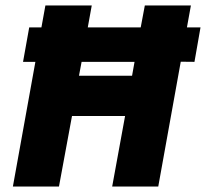

<svg xmlns="http://www.w3.org/2000/svg" viewBox="-20 -680 751 700"><path d="M557 0H389L436 -257H242.5L195 0H27L109 -454.5H64L86.5 -580H131L145.5 -660H314.5L300 -580H493L508 -660H676L661.5 -580H711L689 -454.5L639 -455ZM461.5 -404 470.5 -454.5H277.5L268 -404Z"/></svg>

Font: Lucymar Sans ExtraBold
Style: Italic
Weight: 800
Italic angle: -10°
Foundry: The League of Moveable Type (original font) / Main changes by Cristiano Sobral with portions from Mirco Monsees
Version: Version 2.00;August 30, 2020;FontCreator 13.0.0.2681 64-bit